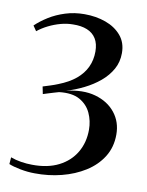

<svg xmlns="http://www.w3.org/2000/svg" viewBox="-86 -814 680 888"><g transform="rotate(10 254.5 -369.5)"><path d="M138.5 13.5Q106.5 13.5 71.2 6.8Q36 0 16.5 -8.5L19 -40.5Q41.5 -32 68 -27.8Q94.5 -23.5 120 -23.5Q193 -22.5 244.8 -48.8Q296.5 -75 324 -121.8Q351.5 -168.5 351.5 -228.5Q351.5 -270 334.8 -306.2Q318 -342.5 281.8 -362.8Q245.5 -383 185 -376Q175.5 -373.5 161.5 -369.2Q147.5 -365 134 -360.8Q120.5 -356.5 112.5 -354L105.5 -388.5Q121.5 -393.5 140.5 -399.5Q159.5 -405.5 175 -412Q224 -431 255.5 -457.2Q287 -483.5 302.5 -516.8Q318 -550 318 -589.5Q318 -626.5 303.2 -650.2Q288.5 -674 260.8 -685.2Q233 -696.5 194.5 -695.5Q166 -695.5 136.8 -687.5Q107.5 -679.5 80.8 -666.2Q54 -653 31.5 -635L15 -659Q39.5 -682.5 73.5 -703.8Q107.5 -725 149.5 -738.2Q191.5 -751.5 239 -751.5Q293.5 -751.5 339 -735Q384.5 -718.5 412.2 -685.8Q440 -653 440 -604Q440 -562 421 -528Q402 -494 369.8 -467Q337.5 -440 297.2 -420Q257 -400 214.5 -387.5Q292.5 -406.5 352.2 -389.8Q412 -373 446 -330.2Q480 -287.5 480 -228.5Q480 -169 451.5 -123.5Q423 -78 374.2 -47.2Q325.5 -16.5 264.5 -1Q203.5 14.5 138.5 13.5Z"/></g></svg>

Font: Merriweather 144pt Medium
Style: Regular
Weight: 500
Version: Version 2.100